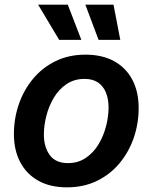

<svg xmlns="http://www.w3.org/2000/svg" viewBox="-20 -785 649 816"><path d="M264.6 11.2Q193.4 11.2 143.1 -16.8Q92.8 -44.9 65.9 -95.9Q39.1 -147 39.1 -215.3Q39.1 -280.8 59.8 -341.3Q80.6 -401.9 119.9 -449.5Q159.2 -497.1 215.6 -524.9Q272 -552.7 343.3 -552.7Q414.6 -552.7 465.1 -524.9Q515.6 -497.1 542.5 -446Q569.3 -395 569.3 -326.2Q569.3 -260.3 548.6 -199.7Q527.8 -139.2 488.3 -91.6Q448.7 -43.9 392.3 -16.4Q335.9 11.2 264.6 11.2ZM268.6 -91.8Q312.5 -91.8 345.2 -114.3Q377.9 -136.7 399.2 -172.4Q420.4 -208 430.9 -249.3Q441.4 -290.5 441.4 -328.1Q441.4 -363.8 430.4 -391.1Q419.4 -418.5 397 -434.1Q374.5 -449.7 339.4 -449.7Q295.4 -449.7 262.7 -427.5Q230 -405.3 208.7 -369.6Q187.5 -334 177 -292.7Q166.5 -251.5 166.5 -213.4Q166.5 -160.2 191.4 -126Q216.3 -91.8 268.6 -91.8ZM398.9 -615.7 342.8 -765.1H462.4L491.2 -615.7ZM231.4 -615.7 142.1 -765.1H268.1L325.7 -615.7Z"/></svg>

Font: Inter SemiBold
Style: Italic
Weight: 600
Italic angle: -9.3988°
Designer: Rasmus Andersson
Foundry: rsms
Version: Version 4.001;git-66647c0bb